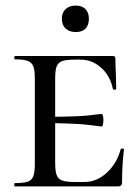

<svg xmlns="http://www.w3.org/2000/svg" viewBox="-20 -669 504 689"><path d="M425 -133Q418 -79 418 -15Q418 -7 414.5 -3.5Q411 0 403 0H34Q31 0 31 -6Q31 -12 34 -12Q65 -12 79.5 -17Q94 -22 99.5 -36.5Q105 -51 105 -81V-387Q105 -417 99.5 -431Q94 -445 79.5 -450.5Q65 -456 34 -456Q31 -456 31 -462Q31 -468 34 -468H385Q394 -468 394 -460Q394 -440 396 -398L397 -350Q397 -347 391.5 -347Q386 -347 385 -350Q376 -396 343.5 -425.5Q311 -455 269 -455H248Q217 -455 202.5 -449.5Q188 -444 183 -430Q178 -416 178 -386V-250Q269 -251 304 -255.5Q339 -260 344 -260Q351 -260 351 -238Q351 -215 344 -215Q340 -215 304.5 -220Q269 -225 178 -227V-85Q178 -56 183 -41.5Q188 -27 202.5 -21.5Q217 -16 248 -16H284Q327 -16 363 -49Q399 -82 413 -133Q414 -136 419.5 -136Q425 -136 425 -133ZM202 -602Q202 -624 215.5 -636.5Q229 -649 252 -649Q274 -649 286.5 -636.5Q299 -624 299 -602Q299 -579 287 -566.5Q275 -554 252 -554Q229 -554 215.5 -566.5Q202 -579 202 -602Z"/></svg>

Font: Cormorant SC Medium
Style: Regular
Weight: 500
Designer: Christian Thalmann (Catharsis Fonts)
Version: Version 3.000